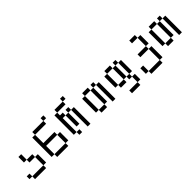

<svg xmlns="http://www.w3.org/2000/svg" viewBox="219 -1781 3062 3062"><g transform="rotate(-45 1750.0 -250.0)"><path d="M125 -62.5V0H375V-62.5ZM125 -62.5V-125H62.5V-62.5ZM375 -62.5H437.5V-250H375ZM375 -250V-312.5H250V-250ZM250 -312.5Q250 -312.5 250 -437.5H187.5Q187.5 -437.5 187.5 -312.5Z M937.5 -562.5V-625H875V-562.5H625V-500H562.5V-62.5H625V0H875V-62.5H625V-250H875V-62.5H937.5V-250H875V-312.5H625V-500H875V-562.5Z M1187.5 0V-62.5H1125V0ZM1375 -562.5V-625H1312.5V-562.5H1125V-500H1062.5V-62.5H1125V-375H1187.5Q1187.5 -375 1187.5 -125H1250Q1250 -125 1250 -375H1187.5V-437.5H1125V-500H1312.5V-562.5ZM1312.5 -375Q1312.5 -375 1312.5 0H1375Q1375 0 1375 -375ZM1250 -375H1312.5V-437.5H1250Z M1625 -62.5V0H1750V-62.5ZM1625 -62.5V-375H1562.5V-62.5ZM1750 -62.5H1812.5V-375H1750ZM1875 -375Q1875 -375 1875 0H1937.5Q1937.5 0 1937.5 -375ZM1625 -375H1750V-437.5H1625ZM1812.5 -375H1875V-437.5H1812.5Z M2375 62.5H2187.5V125H2375ZM2375 62.5H2437.5Q2437.5 62.5 2437.5 -62.5H2375Q2375 -62.5 2375 62.5ZM2375 -62.5V-125H2312.5V-62.5ZM2125 -125V-62.5H2250V-125ZM2125 -125Q2125 -125 2125 -375H2062.5Q2062.5 -375 2062.5 -125ZM2250 -125H2312.5Q2312.5 -125 2312.5 -375H2250Q2250 -375 2250 -125ZM2375 -125H2437.5Q2437.5 -125 2437.5 -375H2375Q2375 -375 2375 -125ZM2125 -375H2250V-437.5H2125ZM2312.5 -375H2375V-437.5H2312.5Z M2625 62.5V125H2875V62.5ZM2625 62.5Q2625 62.5 2625 -62.5H2562.5Q2562.5 -62.5 2562.5 62.5ZM2875 62.5H2937.5Q2937.5 62.5 2937.5 -187.5H2875Q2875 -187.5 2875 62.5ZM2875 -187.5V-250H2687.5V-187.5ZM2875 -250H2937.5V-437.5H2875ZM2875 -437.5V-500H2750V-437.5Z M3125 -62.5V0H3250V-62.5ZM3125 -62.5V-375H3062.5V-62.5ZM3250 -62.5H3312.5V-375H3250ZM3375 -375Q3375 -375 3375 0H3437.5Q3437.5 0 3437.5 -375ZM3125 -375H3250V-437.5H3125ZM3312.5 -375H3375V-437.5H3312.5Z"/></g></svg>

Font: UnifontExMono
Style: Regular
Weight: 500
Version: Version 15.0.06